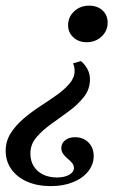

<svg xmlns="http://www.w3.org/2000/svg" viewBox="-60 -447 435 665"><path d="M116.1 197.6Q69.4 197.6 34.3 182.3Q-0.8 166.9 -20.6 139.1Q-40.3 111.3 -40.3 75.8Q-40.3 41.9 -23 14.5Q-5.6 -12.9 21.4 -35.9Q48.4 -58.9 78.6 -78.6Q108.9 -98.4 136.3 -117.7Q163.7 -137.1 181 -157.7Q198.4 -178.2 198.4 -200.8Q198.4 -216.9 192.7 -227.4L220.2 -235.5Q234.7 -223.4 243.1 -207.3Q251.6 -191.1 251.6 -171.8Q251.6 -137.9 230.6 -111.3Q209.7 -84.7 179 -62.1Q148.4 -39.5 117.7 -17.7Q87.1 4 66.1 28.6Q45.2 53.2 45.2 84.7Q45.2 109.7 56.5 128.2Q67.7 146.8 88.7 157.3Q109.7 167.7 137.1 167.7Q162.9 167.7 179.4 158.5Q196 149.2 196 134.7Q196 125 189.5 117.3Q183.1 109.7 174.2 102.4Q165.3 95.2 158.9 86.3Q152.4 77.4 152.4 66.1Q152.4 49.2 165.7 38.7Q179 28.2 200 28.2Q228.2 28.2 246.4 46.4Q264.5 64.5 264.5 93.5Q264.5 122.6 245.2 146.8Q225.8 171 192.3 184.3Q158.9 197.6 116.1 197.6ZM240.3 -300.8Q212.1 -300.8 194 -317.7Q175.8 -334.7 175.8 -359.7Q175.8 -387.9 196.8 -407.7Q217.7 -427.4 248.4 -427.4Q277.4 -427.4 295.2 -410.9Q312.9 -394.4 312.9 -368.5Q312.9 -340.3 291.9 -320.6Q271 -300.8 240.3 -300.8Z"/></svg>

Font: Playfair 5pt SemiExpanded Light SemiBold
Style: Italic
Weight: 600
Italic angle: -15.6°
Version: Version 2.001;gftools[0.9.30]